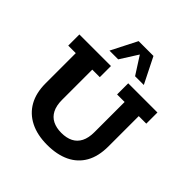

<svg xmlns="http://www.w3.org/2000/svg" viewBox="-212 -960 1128 1128"><g transform="rotate(45 351.5 -396.0)"><path d="M351.8 10Q269.9 10 211 -19.6Q152.1 -49.3 120.9 -104.8Q89.8 -160.3 89.8 -238.6V-490.4H27.2V-583H289.4V-490.4H226.8V-239.7Q226.8 -191.9 242.8 -160.5Q258.9 -129.1 289.1 -114Q319.2 -98.9 360.8 -98.9Q403.5 -98.9 433.5 -114Q463.5 -129.1 479.6 -160.5Q495.6 -191.9 495.6 -239.7V-490.4H433V-583H675.6V-490.4H613V-238.6Q613 -156.6 581.9 -101.4Q550.7 -46.3 492.2 -18.1Q433.6 10 351.8 10ZM219.2 -640.8 301 -801.5H424.2L504.7 -640.8H432.1L361.6 -750.8L291.8 -640.8Z"/></g></svg>

Font: Rokkitt SemiBold
Style: Regular
Weight: 600
Designer: Vernon Adams
Foundry: Vernon Adams
Version: Version 3.103